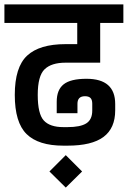

<svg xmlns="http://www.w3.org/2000/svg" viewBox="-30 -674 579 870"><path d="M267 -390Q203 -390 172 -360Q141 -330 141 -244Q141 -158 168.5 -128Q196 -98 257 -98H276Q334 -98 361 -115Q388 -132 388 -173V-204Q388 -222 380 -230Q372 -238 355 -238Q321 -238 321 -204V-161H227V-213Q227 -267 258.5 -292Q290 -317 362 -317Q492 -317 492 -203V-174Q492 -93 439 -53.5Q386 -14 276 -14H257Q144 -14 90.5 -66.5Q37 -119 37 -244Q37 -370 93 -422Q149 -474 267 -474H320V-570H-10V-654H529V-570H424V-390ZM194 103 268 29 342 103 268 176Z"/></svg>

Font: Biryani DemiBold
Style: Regular
Weight: 600
Designer: Dan Reynolds and Mathieu Réguer
Foundry: Dan Reynolds and Mathieu Réguer
Version: Version 1.003;PS 001.003;hotconv 1.0.70;makeotf.lib2.5.58329